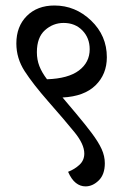

<svg xmlns="http://www.w3.org/2000/svg" viewBox="-20 -640 462 694"><path d="M206.1 -287.6Q221.2 -270 254.9 -229.7Q288.6 -189.5 311 -159.7Q335.9 -126.5 347.4 -101.1Q358.9 -75.7 358.9 -49.8Q358.9 -9.3 336.9 12.2Q314.9 33.7 289.1 33.7Q270 33.7 254.2 21.2Q238.3 8.8 226.1 -19Q250 -28.3 267.3 -44.4Q284.7 -60.5 284.7 -85Q284.7 -118.7 249.3 -162.1Q213.9 -205.6 154.3 -273.4Q99.1 -336.4 69.1 -382.8Q39.1 -429.2 39.1 -482.9Q39.1 -544.4 76.9 -582.3Q114.7 -620.1 176.8 -620.1Q252.4 -620.1 309.3 -565.7Q366.2 -511.2 366.2 -433.1Q366.2 -371.6 325.2 -331.5Q284.2 -291.5 206.1 -287.6ZM304.2 -461.9Q304.2 -502.9 277.8 -530Q251.5 -557.1 210 -557.1Q171.9 -557.1 142.6 -531Q113.3 -504.9 113.3 -451.2Q113.3 -424.3 122.3 -401.1Q131.3 -377.9 149.9 -353.5Q226.6 -356 265.4 -385.3Q304.2 -414.6 304.2 -461.9Z"/></svg>

Font: Sitara
Style: Regular
Weight: 400
Designer: Neelakash Kshetrimayum
Foundry: Neelakash Kshetrimayum
Version: Version 1.000;PS Version 1.000;PS 1.0;hotconv 1.;hotconv 1.0